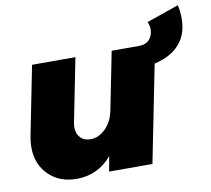

<svg xmlns="http://www.w3.org/2000/svg" viewBox="-78 -785 968 881"><g transform="rotate(-10 406.0 -345.0)"><path d="M812 -635C812 -656 810 -676 805 -697L655 -645C660 -634 663 -623 663 -611C663 -592 658 -577 647 -564C636 -551 619 -544 598 -544H470L416 -273C409 -240 396 -214 375 -193C354 -172 331 -161 305 -161C285 -161 269 -167 258 -179C246 -191 240 -207 240 -228C240 -235 241 -243 243 -252L301 -544H99L35 -222C32 -207 30 -190 30 -171C30 -118 47 -76 80 -43C113 -10 156 7 211 7C277 7 332 -19 375 -70L362 0H564L654 -452C705 -463 745 -485 772 -516C799 -547 812 -586 812 -635Z"/></g></svg>

Font: Argentum Sans ExtraBold
Style: Italic
Weight: 800
Italic angle: -11.3°
Designer: Julieta Ulanovsky
Foundry: Julieta Ulanovsky
Version: Version 5.001;February 15, 2019;FontCreator 11.5.0.2425 64-b